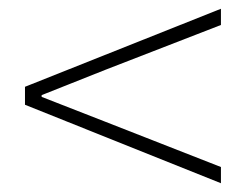

<svg xmlns="http://www.w3.org/2000/svg" viewBox="-20 -584 561 438"><path d="M484 -166V-203L221 -306L75 -363V-367L221 -425L484 -527V-564L37 -386V-345Z"/></svg>

Font: Noto Sans T Chinese Thin
Style: Regular
Weight: 100
Designer: Ryoko NISHIZUKA (kana & ideographs); Paul D. Hunt (Latin, Greek & Cyrillic); Wenlong ZHANG (bopomofo); Sandoll Communica
Foundry: Adobe Systems Incorporated
Version: Version 1.000;PS 1;hotconv 1.0.78;makeotf.lib2.5.61930